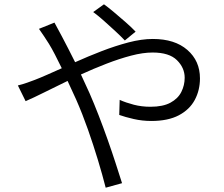

<svg xmlns="http://www.w3.org/2000/svg" viewBox="-20 -822 1040 892"><path d="M560 -634Q541 -654 514.5 -678.5Q488 -703 461.5 -726.5Q435 -750 413 -766L463 -802Q480 -790 507 -767.5Q534 -745 562.5 -720Q591 -695 610 -675ZM63 -425Q84 -430 106.5 -438Q129 -446 142 -451Q168 -461 199.5 -475Q231 -489 267 -505Q250 -540 235 -569Q220 -598 207 -619Q198 -633 185 -653Q172 -673 161 -688L233 -717Q239 -705 250 -685.5Q261 -666 268 -652Q295 -601 329 -533Q389 -560 452.5 -584.5Q516 -609 577 -625Q638 -641 690 -641Q792 -641 850.5 -590Q909 -539 909 -458Q909 -403 885 -358Q861 -313 811 -286.5Q761 -260 683 -260Q641 -260 601.5 -269Q562 -278 534 -288L536 -358Q565 -345 601.5 -335.5Q638 -326 679 -326Q737 -326 772 -345Q807 -364 822.5 -395Q838 -426 838 -461Q838 -507 802 -542.5Q766 -578 689 -578Q644 -578 589 -563.5Q534 -549 474.5 -526Q415 -503 356 -476L396 -389Q417 -341 438.5 -285.5Q460 -230 480 -173.5Q500 -117 517 -64.5Q534 -12 547 29L471 50Q456 -9 435 -78.5Q414 -148 388.5 -220.5Q363 -293 334 -359L294 -446Q236 -418 185 -392.5Q134 -367 99 -352Z"/></svg>

Font: Source Han Sans SC Normal
Style: Regular
Weight: 350
Designer: Ryoko NISHIZUKA 西塚涼子 (kana, bopomofo & ideographs); Paul D. Hunt (Latin, Greek & Cyrillic); Sandoll Communications 산돌커뮤니
Foundry: Adobe
Version: Version 2.004;hotconv 1.0.118;makeotfexe 2.5.65603